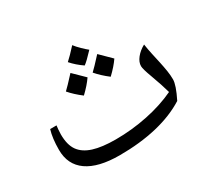

<svg xmlns="http://www.w3.org/2000/svg" viewBox="-137 -882 1182 1100"><g transform="rotate(-30 454.0 -331.5)"><path d="M367.7 9.8Q226.6 9.8 153.6 -41.5Q80.6 -92.8 80.6 -190.9Q80.6 -268.1 96.7 -319.8H138.7Q137.7 -314.5 136 -295.7Q134.3 -276.9 134.3 -262.2Q134.3 -193.4 161.6 -154.8Q189 -116.2 246.1 -98.1Q303.2 -80.1 392.6 -80.1Q501 -80.1 605 -101.8Q709 -123.5 792.5 -163.1Q778.3 -215.3 750 -292Q727.5 -352.5 727.5 -371.1Q727.5 -397.9 749 -424.8Q770.5 -451.7 804.7 -470.2Q809.6 -436 817.1 -402.1Q824.7 -368.2 831.8 -335.4Q838.9 -302.7 843.8 -272.2Q848.6 -241.7 848.6 -214.8Q848.6 -177.2 807.6 -95.2Q726.1 -43.5 614.3 -16.8Q502.4 9.8 367.7 9.8ZM518.1 -601.1Q471.2 -550.8 450.2 -536.1Q407.2 -565.4 376 -601.1Q402.3 -624.5 446.3 -672.9Q459.5 -655.3 482.2 -633.3Q504.9 -611.3 518.1 -601.1ZM430.2 -469.2Q403.8 -430.7 359.9 -389.2Q312.5 -425.3 282.2 -460.9Q302.7 -479.5 357.9 -540Q365.7 -531.7 430.2 -469.2ZM617.2 -485.8Q590.8 -447.3 546.9 -405.8Q501 -440.9 469.2 -478Q489.7 -496.6 544.9 -557.1Q555.7 -545.4 617.2 -485.8Z"/></g></svg>

Font: Droid Arabic Naskh
Style: Regular
Weight: 400
Designer: Pascal Zoghbi
Foundry: Ascender Corporation
Version: Version 1.00